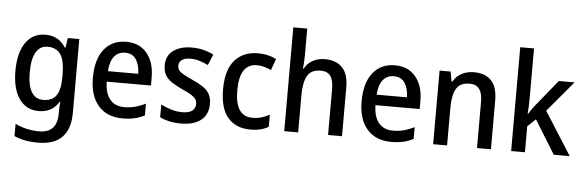

<svg xmlns="http://www.w3.org/2000/svg" viewBox="-57 -960 4248 1400"><g transform="rotate(5 2066.5 -260.0)"><path d="M243 -549Q290 -549 326.5 -530Q363 -511 391 -468H396L407 -539H491V2Q491 118 433 179Q375 240 255 240Q154 240 82 207V117Q163 157 259 157Q322 157 355.5 122Q389 87 389 16V0Q389 -15 390 -36.5Q391 -58 393 -72H389Q363 -29 326 -9.5Q289 10 241 10Q150 10 98.5 -63Q47 -136 47 -268Q47 -401 99 -475Q151 -549 243 -549ZM266 -463Q210 -463 181 -413Q152 -363 152 -267Q152 -74 268 -74Q331 -74 361.5 -115.5Q392 -157 392 -248V-269Q392 -372 361.5 -417.5Q331 -463 266 -463Z M834 -549Q932 -549 986.5 -482.5Q1041 -416 1041 -307V-247H717Q719 -162 755.5 -117.5Q792 -73 860 -73Q904 -73 940.5 -83Q977 -93 1016 -112V-26Q979 -7 941 1.5Q903 10 854 10Q741 10 677.5 -62.5Q614 -135 614 -266Q614 -402 673 -475.5Q732 -549 834 -549ZM833 -469Q783 -469 753.5 -432.5Q724 -396 719 -324H941Q940 -387 914 -428Q888 -469 833 -469Z M1481 -151Q1481 -72 1428.5 -31Q1376 10 1283 10Q1234 10 1196.5 1.5Q1159 -7 1128 -22V-116Q1159 -99 1201 -86Q1243 -73 1284 -73Q1334 -73 1357.5 -91.5Q1381 -110 1381 -142Q1381 -161 1372 -175.5Q1363 -190 1339.5 -205Q1316 -220 1270 -240Q1225 -261 1193 -282Q1161 -303 1144.5 -332Q1128 -361 1128 -405Q1128 -473 1179 -511Q1230 -549 1315 -549Q1359 -549 1398 -539.5Q1437 -530 1474 -511L1441 -432Q1410 -447 1378.5 -457Q1347 -467 1312 -467Q1271 -467 1249 -451.5Q1227 -436 1227 -409Q1227 -389 1237 -375.5Q1247 -362 1271.5 -348Q1296 -334 1340 -314Q1383 -295 1415 -274Q1447 -253 1464 -224Q1481 -195 1481 -151Z M1791 10Q1686 10 1626.5 -57.5Q1567 -125 1567 -266Q1567 -408 1629 -478.5Q1691 -549 1797 -549Q1839 -549 1874 -540.5Q1909 -532 1933 -519L1903 -436Q1878 -447 1851 -454.5Q1824 -462 1799 -462Q1671 -462 1671 -267Q1671 -77 1797 -77Q1834 -77 1864.5 -86Q1895 -95 1923 -111V-22Q1870 10 1791 10Z M2140 -557Q2140 -533 2138 -508.5Q2136 -484 2134 -467H2140Q2162 -508 2201 -528.5Q2240 -549 2287 -549Q2372 -549 2416.5 -501.5Q2461 -454 2461 -356V0H2359V-338Q2359 -401 2336.5 -432Q2314 -463 2266 -463Q2195 -463 2167.5 -414.5Q2140 -366 2140 -272V0H2038V-760H2140Z M2801 -549Q2899 -549 2953.5 -482.5Q3008 -416 3008 -307V-247H2684Q2686 -162 2722.5 -117.5Q2759 -73 2827 -73Q2871 -73 2907.5 -83Q2944 -93 2983 -112V-26Q2946 -7 2908 1.5Q2870 10 2821 10Q2708 10 2644.5 -62.5Q2581 -135 2581 -266Q2581 -402 2640 -475.5Q2699 -549 2801 -549ZM2800 -469Q2750 -469 2720.5 -432.5Q2691 -396 2686 -324H2908Q2907 -387 2881 -428Q2855 -469 2800 -469Z M3378 -549Q3462 -549 3506.5 -502.5Q3551 -456 3551 -356V0H3449V-338Q3449 -400 3426.5 -431.5Q3404 -463 3355 -463Q3285 -463 3257.5 -415.5Q3230 -368 3230 -273V0H3128V-539H3209L3222 -467H3228Q3251 -509 3291.5 -529Q3332 -549 3378 -549Z M3800 -386Q3800 -362 3798.5 -334.5Q3797 -307 3795 -282H3799Q3809 -298 3824 -319.5Q3839 -341 3853 -357L4001 -539H4116L3928 -315L4128 0H4011L3859 -246L3800 -190V0H3699V-760H3800Z"/></g></svg>

Font: Noto Sans Kannada SemiCondensed Medium
Style: Regular
Weight: 500
Width: 4
Designer: Jelle Bosma - Monotype Design Team
Foundry: Monotype Imaging Inc.
Version: Version 2.005; ttfautohint (v1.8.4.7-5d5b)